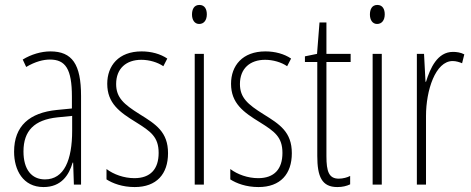

<svg xmlns="http://www.w3.org/2000/svg" viewBox="-20 -747 1908 777"><path d="M184 -539C147 -539 106 -527 72 -506L86 -476C123 -498 156 -506 182 -506C245 -506 271 -468 271 -356V-308L210 -302C100 -291 37 -238 37 -133C37 -59 73 10 156 10C228 10 259 -38 274 -89H276L279 0H308V-359C308 -487 272 -539 184 -539ZM212 -272 272 -278V-218C272 -100 240 -21 162 -21C108 -21 75 -61 75 -134C75 -218 119 -262 212 -272Z M660 -127C660 -213 611 -244 545 -285C481 -325 450 -352 450 -407C450 -470 491 -505 552 -505C584 -505 618 -495 641 -479L657 -510C629 -529 592 -539 553 -539C460 -539 414 -481 414 -408C414 -329 464 -293 531 -252C590 -215 622 -193 622 -128C622 -63 589 -26 524 -26C482 -26 440 -41 411 -63V-21C436 -5 475 10 525 10C614 10 660 -43 660 -127Z M787 -727C765 -727 757 -709 757 -688C757 -667 767 -650 786 -650C805 -650 817 -665 817 -689C817 -709 809 -727 787 -727ZM805 -529H768V0H805Z M1161 -127C1161 -213 1112 -244 1046 -285C982 -325 951 -352 951 -407C951 -470 992 -505 1053 -505C1085 -505 1119 -495 1142 -479L1158 -510C1130 -529 1093 -539 1054 -539C961 -539 915 -481 915 -408C915 -329 965 -293 1032 -252C1091 -215 1123 -193 1123 -128C1123 -63 1090 -26 1025 -26C983 -26 941 -41 912 -63V-21C937 -5 976 10 1026 10C1115 10 1161 -43 1161 -127Z M1351 -24C1311 -24 1301 -53 1301 -115V-496H1399V-529H1301V-656H1273L1263 -529L1214 -519V-496H1264V-116C1264 -33 1282 10 1345 10C1366 10 1382 6 1397 -1V-35C1386 -29 1368 -24 1351 -24Z M1507 -727C1485 -727 1477 -709 1477 -688C1477 -667 1487 -650 1506 -650C1525 -650 1537 -665 1537 -689C1537 -709 1529 -727 1507 -727ZM1525 -529H1488V0H1525Z M1813 -537C1750 -537 1721 -471 1704 -416H1702L1696 -529H1667V0H1704V-278C1704 -381 1742 -500 1812 -500C1826 -500 1841 -495 1850 -491L1859 -527C1844 -535 1827 -537 1813 -537Z"/></svg>

Font: Noto Sans ExtraCondensed ExtraLight
Style: Regular
Weight: 200
Width: 2
Designer: Monotype Design Team
Foundry: Monotype Imaging Inc.
Version: Version 2.013